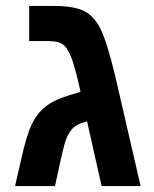

<svg xmlns="http://www.w3.org/2000/svg" viewBox="-20 -626 519 646"><path d="M162.1 -606Q227.1 -606 261.5 -589.6Q295.9 -573.2 317.9 -529.3Q339.8 -485.4 367.2 -372.1L453.1 0H321.8L272.9 -217.8Q246.6 -210.4 234.6 -202.4Q222.7 -194.3 213.6 -180.2Q204.6 -166 197.8 -143.6Q190.9 -121.1 165 0H30.8L50.8 -87.9Q68.4 -168.5 86.4 -206.5Q104.5 -244.6 133.1 -267.3Q161.6 -290 211.9 -305.2L251 -316.9Q236.8 -382.3 224.4 -419.9Q211.9 -457.5 196 -472.7Q180.2 -487.8 144 -487.8H78.1V-606Z"/></svg>

Font: Liberation Sans
Style: Bold
Weight: 700
Designer: Steve Matteson
Foundry: Ascender Corporation
Version: Version 2.1.5